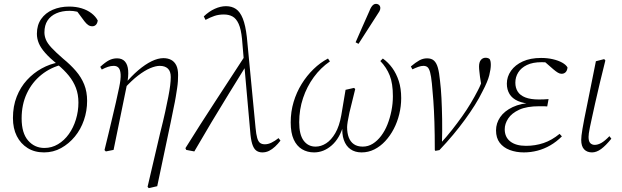

<svg xmlns="http://www.w3.org/2000/svg" viewBox="-20 -776 3220 994"><path d="M208 13Q159 13 123 -9.5Q87 -32 67 -71.5Q47 -111 47 -165Q47 -226 66.5 -275.5Q86 -325 119.5 -361.5Q153 -398 195.5 -421.5Q238 -445 284 -453V-460L307 -443Q243 -428 194.5 -389Q146 -350 119 -292.5Q92 -235 92 -163Q92 -87 125.5 -48.5Q159 -10 210 -10Q248 -10 280.5 -29.5Q313 -49 336.5 -82Q360 -115 373 -157.5Q386 -200 386 -245Q386 -287 373 -321Q360 -355 336 -384.5Q312 -414 277 -443Q238 -475 214.5 -501.5Q191 -528 181 -552Q171 -576 171 -601Q171 -646 193 -677.5Q215 -709 253 -725.5Q291 -742 338 -742Q373 -742 402.5 -733Q432 -724 453.5 -707.5Q475 -691 486 -670Q484 -655 476.5 -647.5Q469 -640 458 -640Q446 -640 436.5 -646.5Q427 -653 417 -666L374 -724L422 -713L438 -690Q426 -699 410 -705.5Q394 -712 376.5 -716Q359 -720 340 -720Q301 -720 271.5 -707Q242 -694 226 -669.5Q210 -645 210 -608Q210 -589 218 -570Q226 -551 247.5 -528Q269 -505 307 -472Q345 -441 373 -408.5Q401 -376 416 -338.5Q431 -301 431 -254Q431 -202 414.5 -154Q398 -106 367.5 -69Q337 -32 296.5 -9.5Q256 13 208 13Z M521 1Q532 -43 542 -85Q552 -127 561.5 -167Q571 -207 580 -246Q589 -285 597 -324Q606 -367 604.5 -391Q603 -415 594 -425Q585 -435 569 -435Q554 -435 539 -430Q524 -425 507 -416L499 -430Q525 -454 544.5 -464Q564 -474 586 -474Q612 -474 626.5 -458Q641 -442 643.5 -411.5Q646 -381 637 -337L568 0L528 8ZM744 191 809 -87Q825 -150 835 -196Q845 -242 851.5 -275.5Q858 -309 861 -333.5Q864 -358 864 -377Q864 -407 849 -421Q834 -435 807 -435Q786 -435 757.5 -423Q729 -411 695 -385Q661 -359 622 -316L616 -337H623Q660 -382 696 -412.5Q732 -443 765 -459Q798 -475 826 -475Q849 -475 866 -466Q883 -457 892.5 -438Q902 -419 902 -388Q902 -372 901 -355.5Q900 -339 897 -319.5Q894 -300 890 -275Q886 -250 879 -218Q872 -186 864 -144L794 188L750 198Z M944 0 940 -9Q1016 -131 1094.5 -251Q1173 -371 1251 -491L1262 -437H1255Q1210 -364 1164.5 -290.5Q1119 -217 1074.5 -142.5Q1030 -68 986 8ZM1338 13Q1319 13 1306 3Q1293 -7 1285.5 -31.5Q1278 -56 1275 -99L1244 -448L1243 -456L1233 -574Q1228 -625 1215.5 -652.5Q1203 -680 1184 -690.5Q1165 -701 1139 -701Q1112 -701 1090 -693.5Q1068 -686 1044 -673L1035 -691Q1062 -717 1092 -730.5Q1122 -744 1150 -744Q1180 -744 1201.5 -729.5Q1223 -715 1237 -680Q1251 -645 1258 -584L1303 -115Q1306 -81 1311.5 -62Q1317 -43 1326.5 -36Q1336 -29 1351 -29Q1368 -29 1385.5 -37.5Q1403 -46 1422 -61L1432 -48Q1419 -31 1404 -17Q1389 -3 1373 5Q1357 13 1338 13Z M1606 13Q1571 13 1543.5 -3.5Q1516 -20 1500.5 -54Q1485 -88 1485 -142Q1485 -198 1500 -248Q1515 -298 1541.5 -341Q1568 -384 1603 -418Q1638 -452 1678 -473L1688 -458Q1640 -425 1604.5 -376.5Q1569 -328 1549 -268.5Q1529 -209 1529 -143Q1529 -79 1552 -48Q1575 -17 1614 -17Q1642 -17 1668.5 -34Q1695 -51 1716 -87Q1737 -123 1747 -180L1769 -311L1813 -321L1819 -315L1789 -193Q1783 -166 1780 -146.5Q1777 -127 1777 -118Q1777 -87 1785.5 -64.5Q1794 -42 1812 -29.5Q1830 -17 1858 -17Q1886 -17 1910 -32Q1934 -47 1953.5 -73Q1973 -99 1986 -132Q1999 -165 2006.5 -202.5Q2014 -240 2014 -278Q2014 -344 1997.5 -385.5Q1981 -427 1949 -460L1962 -473Q1990 -453 2011 -424Q2032 -395 2044.5 -356.5Q2057 -318 2057 -268Q2057 -226 2047 -185Q2037 -144 2018.5 -108.5Q2000 -73 1974.5 -45.5Q1949 -18 1918 -2.5Q1887 13 1852 13Q1818 13 1794.5 -3.5Q1771 -20 1760 -51.5Q1749 -83 1753 -127L1758 -128Q1739 -60 1697.5 -23.5Q1656 13 1606 13ZM1821 -557Q1839 -598 1856.5 -638Q1874 -678 1892 -718Q1897 -731 1902 -739Q1907 -747 1913 -751.5Q1919 -756 1926 -756Q1936 -756 1942.5 -750Q1949 -744 1949 -734Q1949 -726 1944 -717Q1939 -708 1926 -689Q1904 -654 1881 -619Q1858 -584 1836 -549Z M2231 1Q2231 -81 2229 -143.5Q2227 -206 2223.5 -254.5Q2220 -303 2216 -343Q2212 -383 2206.5 -402.5Q2201 -422 2193 -428.5Q2185 -435 2172 -435Q2160 -435 2146 -430Q2132 -425 2115 -417L2107 -432Q2132 -453 2151 -463.5Q2170 -474 2191 -474Q2214 -474 2227 -462Q2240 -450 2247 -425Q2254 -400 2258 -358Q2263 -318 2265.5 -268Q2268 -218 2269 -159Q2270 -100 2268 -30L2260 -33Q2293 -69 2320.5 -104Q2348 -139 2372.5 -173.5Q2397 -208 2417 -241.5Q2437 -275 2454 -308Q2463 -325 2469 -340.5Q2475 -356 2481 -381L2474 -321L2465 -378Q2464 -388 2462 -404Q2460 -420 2460 -431Q2460 -454 2469.5 -465.5Q2479 -477 2494 -477Q2501 -477 2506.5 -475Q2512 -473 2515 -470Q2518 -465 2519.5 -458Q2521 -451 2521 -440Q2521 -419 2513 -386.5Q2505 -354 2478 -303Q2461 -268 2438 -231.5Q2415 -195 2387 -156.5Q2359 -118 2326 -78.5Q2293 -39 2255 1L2234 5Z M2692 13Q2652 13 2619 0.5Q2586 -12 2567 -37Q2548 -62 2548 -101Q2548 -138 2569.5 -169.5Q2591 -201 2634 -221.5Q2677 -242 2740 -244L2737 -238Q2691 -240 2661.5 -253Q2632 -266 2618 -289Q2604 -312 2604 -343Q2604 -379 2625.5 -409.5Q2647 -440 2686.5 -458Q2726 -476 2781 -476Q2814 -476 2842 -469.5Q2870 -463 2890 -452Q2910 -441 2918 -427Q2917 -412 2909 -403Q2901 -394 2887 -394Q2878 -394 2868 -400Q2858 -406 2845 -417L2798 -458H2851L2850 -445Q2831 -450 2816 -452Q2801 -454 2784 -454Q2738 -454 2708 -439.5Q2678 -425 2663 -401Q2648 -377 2648 -348Q2648 -321 2660.5 -301.5Q2673 -282 2700 -271.5Q2727 -261 2770 -261Q2782 -261 2795 -261.5Q2808 -262 2820 -263L2813 -225Q2806 -226 2794.5 -226Q2783 -226 2772 -226Q2707 -226 2668 -208Q2629 -190 2611 -162.5Q2593 -135 2593 -107Q2593 -66 2622 -43.5Q2651 -21 2703 -21Q2751 -21 2794 -35.5Q2837 -50 2877 -83L2889 -70Q2861 -42 2829 -23.5Q2797 -5 2762.5 4Q2728 13 2692 13Z M3045 13Q3019 13 3004 -3Q2989 -19 2989 -52Q2989 -61 2990.5 -74.5Q2992 -88 2995.5 -109Q2999 -130 3005 -161Q3011 -192 3020 -235L3065 -459L3108 -470L3114 -463L3086 -349Q3071 -286 3061 -241Q3051 -196 3044.5 -166Q3038 -136 3034 -117Q3030 -98 3028.5 -86Q3027 -74 3027 -67Q3027 -44 3036 -35Q3045 -26 3059 -26Q3075 -26 3093 -36Q3111 -46 3135 -71L3145 -58Q3116 -22 3092 -4.5Q3068 13 3045 13Z"/></svg>

Font: Source Serif 4 36pt Light
Style: Italic
Weight: 300
Italic angle: -12°
Designer: Frank Grießhammer
Foundry: Adobe Systems Incorporated
Version: Version 4.004;hotconv 1.0.116;makeotfexe 2.5.65601